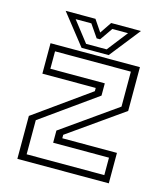

<svg xmlns="http://www.w3.org/2000/svg" viewBox="-106 -780 746 862"><g transform="rotate(15 267.5 -349.0)"><path d="M90 -30.5H451V-111.5H191.5V-168L446 -347.5V-510H93.5V-429H346.5V-372L90 -189ZM55 0V-199.5L312.5 -383.5V-398.5H64.5V-540H480V-336.5L226 -157.5V-141.5H480V0ZM204.5 -556 92.5 -698H231L267.5 -644L304 -698H442.5L330.5 -556ZM219.5 -578.5H315L389 -673.5H316L275 -614.5H259L218.5 -673.5H145.5Z"/></g></svg>

Font: Tourney Light
Style: Regular
Weight: 300
Version: Version 1.015